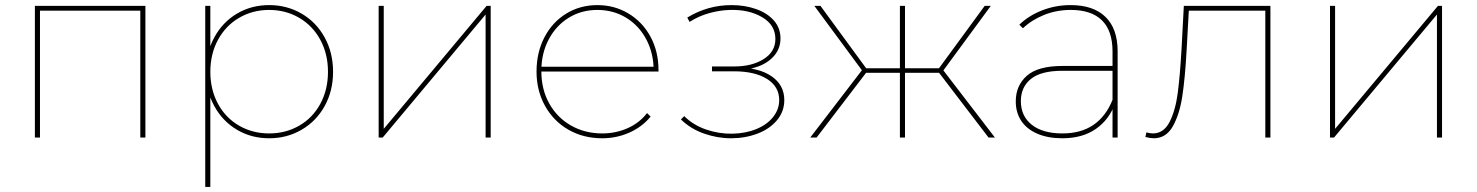

<svg xmlns="http://www.w3.org/2000/svg" viewBox="-20 -540 5800 754"><path d="M117 -517H551V0H531V-506L539 -498H129L137 -506V0H117Z M789 -258Q789 -333 821.5 -393Q854 -453 910.5 -486.5Q967 -520 1037 -520Q1107 -520 1164.5 -486.5Q1222 -453 1255 -393Q1288 -333 1288 -258Q1288 -183 1255 -123.5Q1222 -64 1164.5 -30.5Q1107 3 1037 3Q967 3 910.5 -30.5Q854 -64 821.5 -123.5Q789 -183 789 -258ZM786 -517H806V-327L796 -257L806 -187V194H786ZM1268 -258Q1268 -328 1238 -383.5Q1208 -439 1155 -470Q1102 -501 1037 -501Q972 -501 919 -470Q866 -439 836 -383.5Q806 -328 806 -258Q806 -188 836 -132.5Q866 -77 919 -46.5Q972 -16 1037 -16Q1102 -16 1155 -46.5Q1208 -77 1238 -132.5Q1268 -188 1268 -258Z M1467 -517H1487V-34L1891 -517H1907V0H1887V-483L1483 0H1467Z M2087 -259Q2087 -334 2118 -393.5Q2149 -453 2203.5 -486.5Q2258 -520 2326 -520Q2393 -520 2448 -487Q2503 -454 2534.5 -396Q2566 -338 2566 -264Q2566 -262 2566 -259H2098V-278H2555L2547 -263Q2547 -330 2518.5 -384.5Q2490 -439 2439.5 -470Q2389 -501 2326 -501Q2263 -501 2213 -470Q2163 -439 2134.5 -384.5Q2106 -330 2106 -263V-259Q2106 -189 2137 -133.5Q2168 -78 2222.5 -47Q2277 -16 2345 -16Q2398 -16 2444.5 -36.5Q2491 -57 2521 -96L2535 -82Q2501 -41 2451 -19Q2401 3 2345 3Q2271 3 2212.5 -30.5Q2154 -64 2120.5 -124Q2087 -184 2087 -259Z M2654 -71 2667 -84Q2702 -49 2752.5 -31.5Q2803 -14 2856 -15Q2909 -16 2951 -33.5Q2993 -51 3016.5 -81Q3040 -111 3040 -147Q3040 -200 2992 -230Q2944 -260 2862 -260H2776V-279H2863Q2933 -279 2979 -308Q3025 -337 3025 -387Q3025 -442 2973 -472.5Q2921 -503 2847 -501Q2807 -500 2765.5 -488.5Q2724 -477 2688 -454L2679 -471Q2759 -520 2853 -520Q2905 -520 2949 -504.5Q2993 -489 3019 -459.5Q3045 -430 3045 -389Q3045 -351 3021.5 -322.5Q2998 -294 2957.5 -279Q2917 -264 2868 -264L2871 -275Q2960 -275 3010 -240.5Q3060 -206 3060 -147Q3060 -102 3031 -67.5Q3002 -33 2954 -15Q2906 3 2851 3Q2797 3 2744.5 -15.5Q2692 -34 2654 -71Z M3661 -263 3679 -271 3887 0H3862ZM3370 -271 3388 -263 3187 0H3162ZM3178 -517H3202L3388 -263L3370 -257ZM3368 -272H3521V-254H3368ZM3514 -517H3534V0H3514ZM3526 -272H3681V-254H3526ZM3661 -263 3847 -517H3871L3680 -257Z M4349 -123V-140V-338Q4349 -419 4307.5 -460Q4266 -501 4185 -501Q4129 -501 4080.5 -481.5Q4032 -462 3997 -429L3983 -443Q4020 -479 4073 -499.5Q4126 -520 4184 -520Q4274 -520 4321.5 -473.5Q4369 -427 4369 -339V0H4349ZM3969 -142Q3969 -204 4012.5 -242.5Q4056 -281 4153 -281H4360V-262H4152Q4068 -262 4028.5 -230Q3989 -198 3989 -143Q3989 -84 4032 -50Q4075 -16 4152 -16Q4225 -16 4274 -49.5Q4323 -83 4349 -148L4359 -135Q4337 -71 4284 -34Q4231 3 4152 3Q4095 3 4053.5 -15Q4012 -33 3990.5 -65.5Q3969 -98 3969 -142Z M4478 -2 4482 -20Q4498 -16 4507 -16Q4550 -16 4573 -61Q4596 -106 4605 -174Q4614 -242 4620 -348L4629 -517H4969V0H4949V-506L4957 -498H4641L4649 -506L4640 -344Q4634 -234 4623 -162Q4612 -90 4585.5 -43.5Q4559 3 4511 3Q4498 3 4478 -2Z M5203 -517H5223V-34L5627 -517H5643V0H5623V-483L5219 0H5203Z"/></svg>

Font: iiserrat Thin
Style: Regular
Weight: 100
Designer: Akira Ohta
Foundry: Akira Ohta
Version: Version 1.200;Glyphs 3.3.1 (3343)